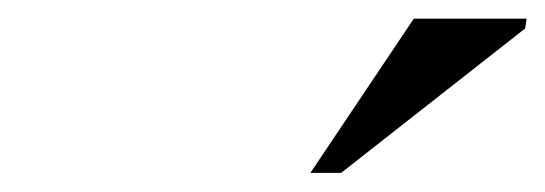

<svg xmlns="http://www.w3.org/2000/svg" viewBox="-20 -697 585 206"><path d="M313 -511.5 424 -677H545L543.5 -666.5L346 -511.5Z"/></svg>

Font: Newsreader 24pt Medium
Style: Italic
Weight: 500
Italic angle: -17°
Designer: Hugues Gentile
Foundry: Production Type
Version: Version 1.003